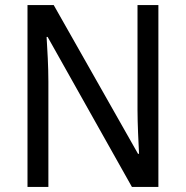

<svg xmlns="http://www.w3.org/2000/svg" viewBox="-20 -734 730 754"><path d="M602 0V-714H520V-302C520 -247 524 -172 526 -130H522L191 -714H88V0H170V-413C170 -475 166 -539 163 -589H167L498 0Z"/></svg>

Font: Noto Sans Lao UI SemCond
Style: Regular
Weight: 400
Width: 4
Designer: Monotype Design Team
Foundry: Monotype Imaging Inc.
Version: Version 2.000